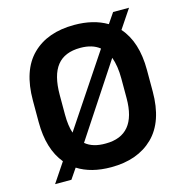

<svg xmlns="http://www.w3.org/2000/svg" viewBox="-108 -814 889 932"><g transform="rotate(-15 336.5 -348.0)"><path d="M628.9 -400.4V-292Q628.9 -141.6 551.3 -65.4Q473.6 10.7 339.8 10.7Q239.3 10.7 171.9 -32.2L136.7 19.5H54.7L120.1 -78.1Q55.7 -156.2 55.7 -292V-400.4Q55.7 -551.8 132.3 -627.4Q209 -703.1 343.8 -703.1Q440.4 -703.1 507.8 -663.1L543 -714.8H623L559.6 -620.1Q628.9 -542 628.9 -400.4ZM201.2 -200.2 440.4 -558.6Q404.3 -587.9 343.8 -587.9Q264.6 -587.9 226.6 -540Q188.5 -492.2 188.5 -392.6V-293.9Q188.5 -238.3 201.2 -200.2ZM498 -392.6Q498 -456.1 481.4 -501L242.2 -137.7Q279.3 -106.4 343.8 -107.4Q498 -107.4 498 -293.9Z"/></g></svg>

Font: Altinn-DIN Exp
Style: DINExp-Bold
Weight: 700
Width: 7
Designer: Charles Nix
Foundry: Altinn
Version: Version 2.00